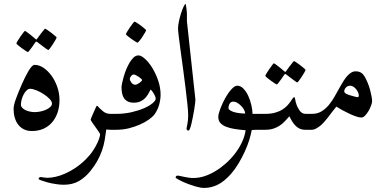

<svg xmlns="http://www.w3.org/2000/svg" viewBox="-20 -657 1955 972"><path d="M281.2 -150.4Q281.2 -116.2 271.5 -87.4Q261.7 -58.6 243.7 -37.6Q225.6 -16.6 199.7 -5.1Q173.8 6.3 141.1 6.3Q118.7 6.3 101.3 -2.2Q84 -10.7 72.3 -25.9Q60.5 -41 54.7 -61.5Q48.8 -82 48.8 -105.5Q48.8 -124 60.3 -155.8Q71.8 -187.5 89.4 -228Q98.1 -248 107.2 -266.1Q116.2 -284.2 124.5 -298.1Q132.8 -312 140.6 -320.3Q148.4 -328.6 154.8 -328.6Q178.2 -328.6 200.7 -313.5Q223.1 -298.3 241.2 -273.2Q259.3 -248 270.3 -216.1Q281.2 -184.1 281.2 -150.4ZM132.3 -207.5Q123.5 -207.5 115 -199.5Q106.4 -191.4 99.9 -179.2Q93.3 -167 89.6 -152.8Q85.9 -138.7 85.9 -127Q85.9 -118.7 92.3 -111.6Q98.6 -104.5 108.9 -99.6Q119.1 -94.7 131.8 -92Q144.5 -89.4 155.8 -89.4Q168 -89.4 183.3 -92.3Q198.7 -95.2 211.9 -101.1Q225.1 -106.9 234.1 -115Q243.2 -123 243.2 -133.3Q243.2 -143.6 230.7 -156.5Q218.3 -169.4 200.9 -180.7Q183.6 -191.9 164.6 -199.7Q145.5 -207.5 132.3 -207.5ZM266.6 -467.3Q266.6 -464.8 260.7 -454.6Q254.9 -444.3 247.6 -433.1Q240.2 -421.9 233.4 -412.8Q226.6 -403.8 224.1 -403.8Q222.7 -403.8 214.1 -409.9Q205.6 -416 195.3 -423.8Q183.6 -432.1 168.9 -443.8Q166.5 -446.3 164.1 -446.3Q162.1 -446.3 159.7 -443.8Q149.9 -429.7 142.1 -418.5Q134.8 -408.7 128.9 -401.1Q123 -393.6 121.1 -393.6Q119.1 -393.6 109.9 -399.7Q100.6 -405.8 90.1 -413.3Q79.6 -420.9 71.3 -428Q63 -435.1 63 -437Q63 -439.5 69.1 -449.7Q75.2 -460 83 -471.2Q90.8 -482.4 97.7 -491.5Q104.5 -500.5 105.5 -500.5Q108.9 -500.5 117.2 -493.9Q125.5 -487.3 134.8 -480.5Q145.5 -472.2 158.2 -460.9Q162.1 -457 164.1 -457Q166 -457 168.9 -462.4Q178.7 -476.1 187 -486.8Q194.3 -495.6 200.4 -503.7Q206.5 -511.7 208 -511.7Q210 -511.7 219.7 -505.4Q229.5 -499 239.7 -491Q250 -482.9 258.3 -475.8Q266.6 -468.8 266.6 -467.3Z M562 0H538.1Q532.7 0 528.3 -0.7Q523.9 -1.5 518.1 -1.5Q514.6 25.4 510 52.2Q505.4 79.1 496.1 105.7Q486.8 132.3 472.2 158.4Q457.5 184.6 435.5 211.4Q411.1 241.2 379.2 259.8Q347.2 278.3 302.7 278.3Q284.7 278.3 262.5 274.9Q240.2 271.5 220.9 266.4Q201.7 261.2 188.5 256.3Q175.3 251.5 175.3 248Q175.3 244.1 179 241.7Q182.6 239.3 185.5 239.3Q186 239.3 189.9 239.7Q193.8 240.2 199 241Q204.1 241.7 209.7 242.4Q215.3 243.2 219.7 243.2Q238.3 243.2 261.5 238Q284.7 232.9 310.5 221.4Q336.4 210 363.3 191.9Q390.1 173.8 415.5 148.4Q437 127 450.4 106.4Q463.9 85.9 471.9 68.8Q480 51.8 483.4 39.8Q486.8 27.8 486.8 23.9Q486.8 20 479.2 8.8Q471.7 -2.4 462.6 -14.6Q453.6 -26.9 446.3 -37.6Q439 -48.3 439 -51.8Q439 -53.2 443.1 -63Q447.3 -72.8 452.4 -84.5Q457.5 -96.2 462.6 -107.2Q467.8 -118.2 469.2 -121.1H473.1Q485.8 -106.4 501.7 -93.5Q517.6 -80.6 538.1 -80.6H562Q574.2 -80.6 581.3 -76.9Q588.4 -73.2 592 -67.9Q595.7 -62.5 596.7 -55.4Q597.7 -48.3 597.7 -40.5Q597.7 -32.7 596.7 -25.6Q595.7 -18.6 592 -12.9Q588.4 -7.3 581.3 -3.7Q574.2 0 562 0Z M793 -176.8Q793 -165 791 -152.1Q789.1 -139.2 785.4 -125.7Q781.7 -112.3 775.1 -99.4Q768.6 -86.4 760.3 -75.2Q751.5 -64.5 732.9 -51.3Q714.4 -38.1 689.2 -26.9Q664.1 -15.6 633.5 -7.8Q603 0 568.8 0H544.9Q532.7 0 525.6 -3.7Q518.6 -7.3 515.1 -12.9Q511.7 -18.6 510.7 -25.6Q509.8 -32.7 509.8 -40.5Q509.8 -48.3 510.7 -55.4Q511.7 -62.5 515.1 -67.9Q518.6 -73.2 525.6 -76.9Q532.7 -80.6 544.9 -80.6H568.8Q609.4 -80.6 645.5 -88.9Q681.6 -97.2 709 -109.1Q736.3 -121.1 752.2 -134.3Q768.1 -147.5 768.1 -157.2Q768.1 -167 760 -180.9Q752 -194.8 742.7 -204.1Q737.3 -193.8 730.7 -181.9Q724.1 -169.9 714.6 -160.2Q705.1 -150.4 691.2 -143.8Q677.2 -137.2 658.2 -137.2Q638.2 -137.2 626 -143.8Q613.8 -150.4 607.2 -160.9Q600.6 -171.4 597.9 -185.5Q595.2 -199.7 595.2 -215.3Q595.2 -221.7 598.1 -236.1Q601.1 -250.5 606.2 -268.6Q611.3 -286.6 619.1 -305.7Q627 -324.7 636.5 -340.6Q646 -356.4 657 -366.5Q668 -376.5 681.2 -376.5Q694.8 -376.5 714.1 -359.1Q733.4 -341.8 751 -313.2Q768.6 -284.7 780.8 -249Q793 -213.4 793 -176.8ZM699.2 -252Q699.2 -253.9 694.3 -258.5Q689.5 -263.2 682.6 -267.8Q675.8 -272.5 668.7 -276.1Q661.6 -279.8 657.2 -279.8Q649.9 -279.8 643.6 -272Q637.2 -264.2 637.2 -257.3Q637.2 -249.5 645.3 -238.8Q653.3 -228 665 -228Q669.4 -228 675.3 -231Q681.2 -233.9 686.5 -237.8Q691.9 -241.7 695.6 -245.6Q699.2 -249.5 699.2 -252ZM719.7 -503.9Q719.7 -501.5 713.9 -491.5Q708 -481.4 700.7 -470.2Q693.4 -459 685.8 -450Q678.2 -440.9 675.8 -440.9Q674.3 -440.9 665 -446.8Q655.8 -452.6 645.3 -460Q634.8 -467.3 626.2 -474.4Q617.7 -481.4 617.7 -484.4Q617.7 -486.8 623.8 -496.8Q629.9 -506.8 637.5 -518.1Q645 -529.3 652.1 -538.3Q659.2 -547.4 661.1 -547.4Q663.6 -547.4 673.3 -541.3Q683.1 -535.2 693.4 -527.3Q703.6 -519.5 711.7 -512.5Q719.7 -505.4 719.7 -503.9Z M969.2 -153.3Q969.2 -147.9 967.8 -134.3Q966.3 -120.6 963.4 -103.3Q960.4 -85.9 956.8 -66.9Q953.1 -47.9 949.5 -32.2Q945.8 -16.6 941.9 -6.3Q938 3.9 935.1 3.9Q924.3 3.9 924.3 -6.3Q924.3 -9.8 928.5 -28.1Q932.6 -46.4 932.6 -75.2Q932.6 -93.3 928.7 -130.1Q924.8 -167 919.2 -212.6Q913.6 -258.3 907 -307.4Q900.4 -356.4 894.5 -398.9Q888.7 -441.4 885 -472.4Q881.3 -503.4 881.3 -512.2Q881.3 -526.9 885.7 -548.1Q890.1 -569.3 896.2 -588.6Q902.3 -607.9 908.9 -622.1Q915.5 -636.2 918.9 -637.2Q920.4 -635.3 921.6 -628.9Q922.9 -622.6 923.8 -614.7Q924.8 -606.9 925.5 -598.9Q926.3 -590.8 926.3 -585.9V-549.3Z M1315.4 0H1290Q1282.7 0 1276.6 0.2Q1270.5 0.5 1265.6 0.5Q1259.8 1 1254.4 1.5Q1250.5 23.4 1241.7 52Q1232.9 80.6 1219 110.8Q1205.1 141.1 1187.3 170.9Q1169.4 200.7 1148.9 224.1Q1114.7 262.2 1081.8 278.3Q1048.8 294.4 1014.2 294.4Q995.6 294.4 970.5 287.1Q945.3 279.8 922.6 270.5Q899.9 261.2 884.5 252.7Q869.1 244.1 869.1 241.7Q869.1 237.8 871.8 234.9Q874.5 231.9 879.4 231.9Q883.8 231.9 891.8 233.9Q899.9 235.8 910.6 238Q921.4 240.2 933.6 242.2Q945.8 244.1 959 244.1Q986.8 244.1 1015.4 234.9Q1043.9 225.6 1071.5 208.7Q1099.1 191.9 1124.3 169.4Q1149.4 147 1170.2 119.9Q1190.9 92.8 1204.8 63.2Q1218.8 33.7 1223.6 2.4Q1192.9 0 1167.2 -4.2Q1141.6 -8.3 1123.3 -15.9Q1105 -23.4 1095 -35.2Q1085 -46.9 1085 -65.9Q1085 -74.2 1089.6 -89.4Q1094.2 -104.5 1101.6 -121.8Q1108.9 -139.2 1118.7 -157.2Q1128.4 -175.3 1138.9 -189.7Q1149.4 -204.1 1160.4 -213.6Q1171.4 -223.1 1181.6 -223.1Q1198.2 -223.1 1212.6 -208Q1227.1 -192.9 1237.1 -170.9Q1247.1 -148.9 1252.7 -124Q1258.3 -99.1 1258.3 -80.6H1315.4Q1327.6 -80.6 1334.7 -76.9Q1341.8 -73.2 1345.2 -67.9Q1348.6 -62.5 1349.6 -55.4Q1350.6 -48.3 1350.6 -40.5Q1350.6 -32.7 1349.6 -25.6Q1348.6 -18.6 1345.2 -12.9Q1341.8 -7.3 1334.7 -3.7Q1327.6 0 1315.4 0ZM1221.2 -82Q1221.2 -90.8 1215.3 -101.6Q1209.5 -112.3 1200.4 -121.3Q1191.4 -130.4 1181.2 -136.5Q1170.9 -142.6 1161.6 -142.6Q1148.9 -142.6 1142.8 -132.6Q1136.7 -122.6 1136.7 -109.4Q1136.7 -100.6 1157.7 -92Q1178.7 -83.5 1221.2 -82Z M1552.2 0H1526.9Q1508.8 0 1496.6 -5.9Q1484.4 -11.7 1474.1 -22.5Q1466.8 -30.3 1458.5 -43.5Q1450.2 -56.6 1445.3 -68.4Q1433.6 -55.7 1422.1 -43.2Q1410.6 -30.8 1396.2 -21.2Q1381.8 -11.7 1364.3 -5.9Q1346.7 0 1322.8 0H1298.8Q1286.6 0 1279.5 -3.7Q1272.5 -7.3 1269 -12.9Q1265.6 -18.6 1264.6 -25.6Q1263.7 -32.7 1263.7 -40.5Q1263.7 -48.3 1264.6 -55.4Q1265.6 -62.5 1269 -67.9Q1272.5 -73.2 1279.5 -76.9Q1286.6 -80.6 1298.8 -80.6H1322.8Q1351.6 -80.6 1373 -86.7Q1394.5 -92.8 1409.7 -102.5Q1424.8 -112.3 1434.6 -122.8Q1444.3 -133.3 1450.9 -143.1Q1457.5 -152.8 1461.7 -158.9Q1465.8 -165 1469.2 -165Q1473.1 -165 1474.4 -154.1Q1475.6 -143.1 1480.5 -129.4Q1482.9 -121.6 1487.3 -113Q1491.7 -104.5 1497.1 -96.9Q1502.4 -89.4 1510 -85Q1517.6 -80.6 1526.9 -80.6H1552.2Q1564.5 -80.6 1571.5 -76.9Q1578.6 -73.2 1582.3 -67.9Q1585.9 -62.5 1586.9 -55.4Q1587.9 -48.3 1587.9 -40.5Q1587.9 -32.7 1586.9 -25.6Q1585.9 -18.6 1582.3 -12.9Q1578.6 -7.3 1571.5 -3.7Q1564.5 0 1552.2 0ZM1526.9 -303.2Q1526.9 -300.8 1521 -290.5Q1515.1 -280.3 1507.8 -269Q1500.5 -257.8 1493.7 -248.8Q1486.8 -239.7 1484.4 -239.7Q1482.9 -239.7 1474.4 -245.8Q1465.8 -252 1455.6 -259.8Q1443.8 -268.1 1429.2 -279.8Q1426.8 -282.2 1424.3 -282.2Q1422.4 -282.2 1419.9 -279.8Q1410.2 -265.6 1402.3 -254.4Q1395 -244.6 1389.2 -237.1Q1383.3 -229.5 1381.3 -229.5Q1379.4 -229.5 1370.1 -235.6Q1360.8 -241.7 1350.3 -249.3Q1339.8 -256.8 1331.5 -263.9Q1323.2 -271 1323.2 -272.9Q1323.2 -275.4 1329.3 -285.6Q1335.4 -295.9 1343.3 -307.1Q1351.1 -318.4 1357.9 -327.4Q1364.7 -336.4 1365.7 -336.4Q1369.1 -336.4 1377.4 -329.8Q1385.7 -323.2 1395 -316.4Q1405.8 -308.1 1418.5 -296.9Q1422.4 -293 1424.3 -293Q1426.3 -293 1429.2 -298.3Q1439 -312 1447.3 -322.8Q1454.6 -331.5 1460.7 -339.6Q1466.8 -347.7 1468.3 -347.7Q1470.2 -347.7 1480 -341.3Q1489.7 -335 1500 -326.9Q1510.3 -318.8 1518.6 -311.8Q1526.9 -304.7 1526.9 -303.2Z M1863.8 -145Q1863.8 -136.7 1858.6 -122.6Q1853.5 -108.4 1845.5 -94.7Q1837.4 -81.1 1827.9 -71.5Q1818.4 -62 1809.6 -62Q1799.3 -62 1783.7 -67.1Q1768.1 -72.3 1750.2 -80.6Q1732.4 -88.9 1714.6 -98.6Q1696.8 -108.4 1682.6 -117.2Q1670.9 -103.5 1660.2 -88.9Q1649.4 -74.2 1638.7 -60.5Q1627.9 -46.9 1617.4 -35.4Q1606.9 -23.9 1595.7 -16.1Q1585.4 -8.8 1576.7 -4.4Q1567.9 0 1559.1 0H1535.2Q1522.9 0 1515.9 -3.7Q1508.8 -7.3 1505.4 -12.9Q1502 -18.6 1501 -25.6Q1500 -32.7 1500 -40.5Q1500 -48.3 1501 -55.4Q1502 -62.5 1505.4 -67.9Q1508.8 -73.2 1515.9 -76.9Q1522.9 -80.6 1535.2 -80.6H1559.1Q1586.9 -80.6 1607.4 -93Q1627.9 -105.5 1644.5 -125.2Q1661.1 -145 1674.6 -169.4Q1688 -193.8 1701.7 -217.8Q1710.4 -233.4 1719.2 -247.3Q1728 -261.2 1737.5 -272Q1747.1 -282.7 1757.6 -289.3Q1768.1 -295.9 1780.8 -295.9Q1795.4 -295.9 1806.2 -290Q1816.9 -284.2 1826.7 -268.1Q1834.5 -254.4 1841.6 -237.3Q1848.6 -220.2 1853.3 -202.9Q1857.9 -185.5 1860.8 -170.2Q1863.8 -154.8 1863.8 -145ZM1796.4 -173.8Q1796.4 -181.2 1792.7 -189.5Q1789.1 -197.8 1783 -205.3Q1776.9 -212.9 1769 -218Q1761.2 -223.1 1752.9 -223.1Q1740.2 -223.1 1731.4 -214.1Q1722.7 -205.1 1722.7 -193.8Q1722.7 -191.9 1724.1 -189.5Q1725.6 -187 1730.5 -183.6Q1736.8 -179.7 1746.3 -176.5Q1755.9 -173.3 1764.9 -170.9Q1773.9 -168.5 1781 -166.7Q1788.1 -165 1790 -165Q1796.4 -165 1796.4 -173.8Z"/></svg>

Font: Accordance
Style: Regular
Weight: 400
Version: Version 1.1 (build May 11, 2018) Miklal Software Solutions, 